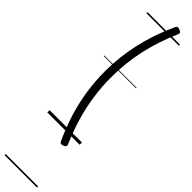

<svg xmlns="http://www.w3.org/2000/svg" viewBox="-459 -891 1204 1204"><g transform="rotate(45 143.5 -289.0)"><path d="M231 -921Q206 -864 186.5 -805.5Q167 -747 153.5 -685.5Q140 -624 133.5 -562.5Q127 -501 127 -438Q127 -355 139 -273Q151 -191 174.5 -111.5Q198 -32 231 44Q238 58 235 64Q232 70 219 76Q206 81 199.5 79Q193 77 188 67Q148 -20 122.5 -104Q97 -188 85 -271.5Q73 -355 73 -438Q73 -501 80 -563.5Q87 -626 101 -689Q115 -752 136.5 -815.5Q158 -879 188 -944Q193 -955 199.5 -956.5Q206 -958 219 -953Q232 -947 235 -941Q238 -935 231 -921ZM0 369H287V379H0ZM0 -20H287V0H0ZM0 -505H287V-500H0ZM0 -889H287V-879H0Z"/></g></svg>

Font: Playwrite HR Lijeva Guides
Style: Regular
Weight: 400
Designer: Veronika Burian, José Scaglione
Foundry: TypeTogether
Version: Version 1.003